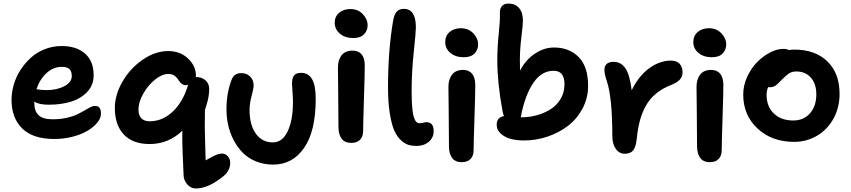

<svg xmlns="http://www.w3.org/2000/svg" viewBox="-20 -838 4789 1080"><path d="M285.2 -56.2Q164.6 -56.2 104.7 -115.7Q44.9 -175.3 44.9 -275.9Q44.9 -318.4 57.4 -361.6Q69.8 -404.8 94.7 -443.6Q119.6 -482.4 153.1 -512.9Q186.5 -543.5 231.7 -561.3Q276.9 -579.1 327.1 -579.1Q409.7 -579.1 458.3 -536.6Q506.8 -494.1 506.8 -415Q506.8 -360.8 472.2 -322.8Q437.5 -284.7 381.3 -266.8Q325.2 -249 253.9 -249Q200.2 -249 172.9 -266.1V-257.8Q172.9 -213.9 196.8 -190.4Q220.7 -167 275.9 -167Q317.9 -167 353.5 -174.8Q389.2 -182.6 412.1 -193.6Q435.1 -204.6 453.4 -215.6Q471.7 -226.6 486.8 -234.4Q502 -242.2 514.2 -242.2Q531.7 -242.2 539.8 -231.4Q547.9 -220.7 547.9 -198.2Q547.9 -173.8 527.6 -148.7Q507.3 -123.5 473.4 -103Q439.5 -82.5 389.6 -69.3Q339.8 -56.2 285.2 -56.2ZM327.1 -461.9Q279.3 -461.9 241.2 -426.5Q203.1 -391.1 185.1 -335.9Q218.3 -331.1 241.2 -331.1Q300.3 -331.1 342 -353.3Q383.8 -375.5 383.8 -410.2Q383.8 -436.5 370.6 -449.2Q357.4 -461.9 327.1 -461.9Z M1082 222.2Q1053.2 222.2 1033.4 199.2Q1013.7 176.3 1012.7 148.9Q1011.7 119.6 1009.8 77.6Q1007.8 35.6 1007.1 17.6Q1006.3 -0.5 1005.6 -39.8Q1004.9 -79.1 1005.9 -103Q927.7 -27.8 821.8 -27.8Q726.1 -27.8 676 -81.8Q626 -135.7 626 -230Q626 -305.2 669.7 -380.1Q713.4 -455.1 783.7 -502.9Q854 -550.8 925.8 -550.8Q993.7 -550.8 1037.8 -508.8Q1082 -466.8 1082 -413.1Q1082 -407.7 1081.1 -404.8Q1115.7 -404.8 1136.2 -386Q1156.7 -367.2 1156.7 -337.9Q1156.7 -319.3 1153.8 -300Q1150.9 -280.8 1147.9 -269.8Q1145 -258.8 1139.6 -241.2Q1134.3 -223.6 1132.8 -219.2Q1132.3 -131.3 1131.8 -125.5Q1131.3 -119.6 1133.8 -39.3Q1136.2 41 1136.7 64Q1188.5 34.7 1204.6 29.8Q1216.8 25.9 1229 25.9Q1248.5 25.9 1261.7 41.3Q1274.9 56.6 1274.9 78.1Q1274.9 118.7 1241.7 148.9Q1153.8 222.2 1082 222.2ZM758.8 -221.2Q758.8 -189.5 775.1 -172.6Q791.5 -155.8 821.8 -155.8Q894.5 -155.8 952.4 -210.9Q1010.3 -266.1 1038.1 -360.8Q1030.3 -358.9 1024.9 -358.9Q1002 -358.9 985.8 -384.8Q973.1 -404.8 960.2 -413.3Q947.3 -421.9 925.8 -421.9Q891.6 -421.9 852.3 -390.4Q813 -358.9 785.9 -311.3Q758.8 -263.7 758.8 -221.2Z M1516.6 87.9Q1463.9 87.9 1419.9 69.8Q1376 51.8 1345.7 21.2Q1315.4 -9.3 1294.4 -49.6Q1273.4 -89.8 1263.7 -133.5Q1253.9 -177.2 1253.9 -223.1Q1253.9 -315.4 1282.7 -389.2Q1296.4 -426.8 1337.9 -426.8Q1367.7 -426.8 1387.2 -407.2Q1406.7 -387.7 1406.7 -356.9Q1406.7 -340.3 1395.3 -298.8Q1383.8 -257.3 1383.8 -219.2Q1383.8 -135.7 1418.9 -86.4Q1454.1 -37.1 1514.6 -37.1Q1568.8 -37.1 1598.4 -99.9Q1627.9 -162.6 1627.9 -265.1Q1627.9 -291 1625.2 -322.5Q1622.6 -354 1622.6 -368.2Q1622.6 -398.4 1634 -413.3Q1645.5 -428.2 1673.8 -428.2Q1713.9 -428.2 1734.9 -393.6Q1755.9 -358.9 1755.9 -280.8Q1755.9 -101.1 1690.9 -6.6Q1626 87.9 1516.6 87.9Z M1966.8 -624Q1920.9 -624 1891.8 -648.7Q1862.8 -673.3 1862.8 -710Q1862.8 -745.1 1887.5 -766.1Q1912.1 -787.1 1950.7 -787.1Q1993.7 -787.1 2020.8 -758.5Q2047.9 -730 2047.9 -695.8Q2047.9 -666.5 2027.8 -645.3Q2007.8 -624 1966.8 -624ZM1955.6 -34.2Q1918.9 -34.2 1901.4 -58.3Q1883.8 -82.5 1883.8 -125Q1883.8 -228.5 1882.3 -325.2Q1880.9 -421.9 1880.9 -458Q1880.9 -501 1901.4 -527.1Q1921.9 -553.2 1963.9 -553.2Q1995.6 -553.2 2013.4 -533Q2031.2 -512.7 2031.7 -472.2Q2032.2 -435.1 2027.3 -284.9Q2022.5 -134.8 2022.5 -100.1Q2022.5 -70.3 2005.6 -52.2Q1988.8 -34.2 1955.6 -34.2Z M2322.8 -17.1Q2298.3 -17.1 2278.6 -22.7Q2258.8 -28.3 2236.1 -48.6Q2213.4 -68.8 2198.2 -102.8Q2183.1 -136.7 2172.9 -198.7Q2162.6 -260.7 2162.6 -345.2Q2162.6 -554.7 2191.4 -722.2Q2197.8 -757.8 2211.9 -772.9Q2226.1 -788.1 2251.5 -788.1Q2319.3 -788.1 2319.3 -684.1Q2319.3 -658.2 2307.4 -545.4Q2295.4 -432.6 2295.4 -325.2Q2295.4 -269.5 2298.8 -232.4Q2302.2 -195.3 2308.6 -177Q2314.9 -158.7 2322.3 -151.9Q2329.6 -145 2339.4 -145Q2350.6 -145 2361.3 -147.9Q2372.1 -150.9 2377.4 -150.9Q2419.4 -150.9 2419.4 -101.1Q2419.4 -63.5 2391.8 -40.3Q2364.3 -17.1 2322.8 -17.1Z M2588.4 -516.1Q2542.5 -516.1 2513.4 -540.3Q2484.4 -564.5 2484.4 -601.1Q2484.4 -636.7 2509 -658Q2533.7 -679.2 2572.3 -679.2Q2615.2 -679.2 2642.3 -650.6Q2669.4 -622.1 2669.4 -587.9Q2669.4 -558.1 2649.4 -537.1Q2629.4 -516.1 2588.4 -516.1ZM2577.1 74.2Q2540.5 74.2 2522.9 50Q2505.4 25.9 2505.4 -16.1Q2505.4 -120.1 2503.9 -217.3Q2502.4 -314.5 2502.4 -349.1Q2502.4 -392.1 2522.9 -418.5Q2543.5 -444.8 2585.4 -444.8Q2616.7 -444.8 2634.8 -424.1Q2652.8 -403.3 2653.3 -362.8Q2653.8 -326.2 2648.9 -176.3Q2644 -26.4 2644 7.8Q2644 37.6 2627.2 55.9Q2610.4 74.2 2577.1 74.2Z M2927.2 -47.9Q2888.7 -47.9 2855.7 -55.9Q2822.8 -64 2798.3 -85Q2773.9 -106 2773.9 -137.2Q2773.9 -157.7 2784.9 -169.9Q2795.9 -182.1 2814.9 -185.1Q2809.1 -197.8 2806.2 -215.8Q2777.3 -374.5 2777.3 -498Q2777.3 -570.8 2785.4 -648.7Q2793.5 -726.6 2792 -758.8Q2789.6 -784.7 2801.5 -801.3Q2813.5 -817.9 2840.3 -817.9Q2877.4 -817.9 2899.4 -793.2Q2921.4 -768.6 2921.4 -721.2Q2921.4 -698.7 2912.8 -629.2Q2904.3 -559.6 2904.3 -501Q2904.3 -460.9 2905.3 -440.9Q2936.5 -501 2988.3 -535.9Q3040 -570.8 3096.2 -570.8Q3181.6 -570.8 3234.9 -517.1Q3288.1 -463.4 3288.1 -355Q3288.1 -287.6 3257.6 -229.2Q3227.1 -170.9 3176.8 -131.6Q3126.5 -92.3 3061.3 -70.1Q2996.1 -47.9 2927.2 -47.9ZM2910.2 -184.1 2909.2 -178.2H2915Q2958 -178.2 2999.5 -189.7Q3041 -201.2 3076.4 -223.1Q3111.8 -245.1 3133.5 -281.7Q3155.3 -318.4 3155.3 -363.8Q3155.3 -439.9 3094.2 -439.9Q3025.9 -439.9 2979.5 -371.1Q2933.1 -302.2 2910.2 -184.1Z M3424.3 -73.2Q3424.3 -290.5 3393.1 -382.8Q3379.9 -420.4 3379.9 -445.8Q3379.9 -466.3 3392.6 -478.3Q3405.3 -490.2 3432.1 -490.2Q3472.7 -490.2 3497.6 -454.3Q3522.5 -418.5 3533.2 -330.1Q3572.8 -411.6 3632.3 -454.3Q3691.9 -497.1 3752.9 -497.1Q3786.6 -497.1 3803 -479.2Q3819.3 -461.4 3819.3 -430.2Q3819.3 -408.2 3805.2 -391.6Q3791 -375 3759.3 -361.8Q3708 -342.3 3671.4 -312.5Q3634.8 -282.7 3612.8 -242.7Q3590.8 -202.6 3579.3 -159.4Q3567.9 -116.2 3562 -60.1Q3557.1 -10.3 3541.3 8.3Q3525.4 26.9 3494.1 26.9Q3462.9 26.9 3443.6 -1Q3424.3 -28.8 3424.3 -73.2Z M3983.9 -516.1Q3938 -516.1 3908.9 -540.3Q3879.9 -564.5 3879.9 -601.1Q3879.9 -636.7 3904.5 -658Q3929.2 -679.2 3967.8 -679.2Q4010.7 -679.2 4037.8 -650.6Q4064.9 -622.1 4064.9 -587.9Q4064.9 -558.1 4044.9 -537.1Q4024.9 -516.1 3983.9 -516.1ZM3972.7 74.2Q3936 74.2 3918.5 50Q3900.9 25.9 3900.9 -16.1Q3900.9 -120.1 3899.4 -217.3Q3897.9 -314.5 3897.9 -349.1Q3897.9 -392.1 3918.5 -418.5Q3939 -444.8 3981 -444.8Q4012.2 -444.8 4030.3 -424.1Q4048.3 -403.3 4048.8 -362.8Q4049.3 -326.2 4044.4 -176.3Q4039.6 -26.4 4039.6 7.8Q4039.6 37.6 4022.7 55.9Q4005.9 74.2 3972.7 74.2Z M4446.8 -40Q4321.8 -40 4241.2 -115Q4160.6 -189.9 4160.6 -306.2Q4160.6 -356.4 4182.6 -405Q4204.6 -453.6 4237.8 -487.5Q4271 -521.5 4310.5 -542.2Q4350.1 -563 4384.8 -563Q4405.8 -563 4418 -556.2Q4432.6 -559.1 4446.8 -559.1Q4566.4 -559.1 4634.5 -492.2Q4702.6 -425.3 4702.6 -310.1Q4702.6 -234.4 4669.2 -172.4Q4635.7 -110.4 4576.9 -75.2Q4518.1 -40 4446.8 -40ZM4292 -304.2Q4292 -238.8 4333 -199.5Q4374 -160.2 4441.9 -160.2Q4500.5 -160.2 4536.1 -200.7Q4571.8 -241.2 4571.8 -307.1Q4571.8 -366.2 4541.3 -401.1Q4510.7 -436 4459 -436Q4435.5 -436 4419.7 -426Q4403.8 -416 4379.9 -392.1Q4376 -388.2 4366.9 -378.9Q4357.9 -369.6 4355 -366.9Q4352.1 -364.3 4345.5 -358.9Q4338.9 -353.5 4334.7 -352.1Q4330.6 -350.6 4324.2 -348.9Q4317.9 -347.2 4310.5 -347.2Q4303.7 -347.2 4300.8 -348.1Q4292 -327.1 4292 -304.2Z"/></svg>

Font: Shantell Sans Bouncy
Style: Regular
Weight: 600
Designer: Stephen Nixon, Anya Danilova, Shantell Martin
Foundry: Arrow Type
Version: Version 1.006;[9816181b4]